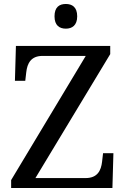

<svg xmlns="http://www.w3.org/2000/svg" viewBox="-20 -945 632 965"><path d="M311 -801C342 -801 368 -817 368 -863C368 -910 342 -925 311 -925C279 -925 254 -910 254 -863C254 -817 279 -801 311 -801ZM36 0H545L550 -175H498L493 -132C488 -88 470 -50 410 -50H158L534 -673V-714H60L55 -539H107L112 -582C117 -626 135 -664 194 -664H411L36 -40Z"/></svg>

Font: Noto Serif Thai
Style: Regular
Weight: 400
Designer: Monotype Design Team
Foundry: Monotype Imaging Inc.
Version: Version 1.901